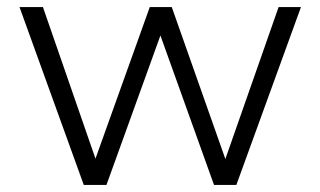

<svg xmlns="http://www.w3.org/2000/svg" viewBox="-20 -521 903 541"><path d="M216 0 35 -501H101L249 -74L402 -501H464L615 -73L765 -501H828L646 0H583L432 -421L280 0Z"/></svg>

Font: Mulish Light
Style: Regular
Weight: 300
Designer: Vernon Adams
Foundry: Vernon Adams
Version: Version 3.603; ttfautohint (v1.8.3)